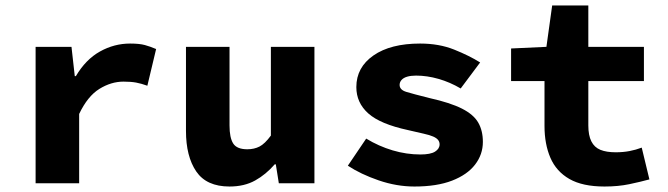

<svg xmlns="http://www.w3.org/2000/svg" viewBox="-20 -669 2440 701"><path d="M110 0V-498H241L253 -391H257Q293 -452 345 -481Q397 -510 455 -510Q489 -510 509 -504.5Q529 -499 550 -490L518 -356Q496 -364 477 -367.5Q458 -371 431 -371Q386 -371 343 -344.5Q300 -318 269 -253V0Z M818 12Q734 12 696.5 -43Q659 -98 659 -191V-498H818V-211Q818 -166 831.5 -145Q845 -124 883 -124Q908 -124 927.5 -134Q947 -144 969 -174V-498H1128V0H998L987 -69H983Q951 -32 911.5 -10Q872 12 818 12Z M1493 12Q1428 12 1362.5 -10.5Q1297 -33 1250 -64L1317 -163Q1363 -135 1413.5 -120Q1464 -105 1515 -105Q1552 -105 1568.5 -115.5Q1585 -126 1585 -142Q1585 -151 1579.5 -158Q1574 -165 1561.5 -170.5Q1549 -176 1526.5 -181Q1504 -186 1470 -194Q1368 -216 1324.5 -255Q1281 -294 1281 -351Q1281 -423 1343.5 -466.5Q1406 -510 1514 -510Q1583 -510 1638 -488Q1693 -466 1733 -441L1662 -346Q1623 -369 1581 -381Q1539 -393 1499 -393Q1480 -393 1466.5 -389Q1453 -385 1446 -377Q1439 -369 1439 -359Q1439 -341 1463.5 -333.5Q1488 -326 1548 -311Q1624 -294 1666.5 -272.5Q1709 -251 1726 -221.5Q1743 -192 1743 -151Q1743 -105 1714.5 -68Q1686 -31 1630.5 -9.5Q1575 12 1493 12Z M2187 12Q2107 12 2059 -15.5Q2011 -43 1989.5 -93Q1968 -143 1968 -209V-373H1846V-492L1975 -498L1996 -649H2128V-498H2331V-373H2128V-211Q2128 -175 2139 -153Q2150 -131 2172 -122Q2194 -113 2228 -113Q2255 -113 2278.5 -117.5Q2302 -122 2323 -130L2351 -14Q2318 -5 2277.5 3.5Q2237 12 2187 12Z"/></svg>

Font: Source Code Pro ExtraLight ExtraBold
Style: Regular
Weight: 800
Monospace: yes
Version: Version 1.018;hotconv 1.0.116;makeotfexe 2.5.65601